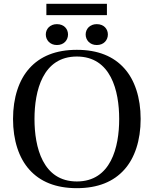

<svg xmlns="http://www.w3.org/2000/svg" viewBox="-20 -967 802 1002"><path d="M219 -787C219 -759 240 -732 277 -732C315 -732 335 -759 335 -787C335 -815 315 -841 277 -841C240 -841 219 -815 219 -787ZM427 -787C427 -759 448 -732 485 -732C523 -732 543 -759 543 -787C543 -815 523 -841 485 -841C448 -841 427 -815 427 -787ZM48 -346C48 -234 79 -142 133 -82C189 -19 271 15 381 15C491 15 573 -19 629 -82C683 -142 714 -234 714 -346C714 -458 683 -550 629 -610C573 -673 491 -707 381 -707C271 -707 189 -673 133 -610C79 -550 48 -458 48 -346ZM160 -346C160 -493 203 -672 381 -672C559 -672 602 -493 602 -346C602 -199 559 -20 381 -20C203 -20 160 -199 160 -346ZM222 -888H538V-947H222Z"/></svg>

Font: Lingua Franca
Style: Regular
Weight: 400
Version: Version 1.19